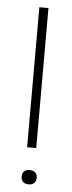

<svg xmlns="http://www.w3.org/2000/svg" viewBox="-51 -698 277 735"><g transform="rotate(5 87.5 -330.5)"><path d="M59 -19V-18C59 -2 69 9 88 9C106 9 116 -1 117 -18V-19C117 -36 105 -46 88 -46C69 -46 59 -36 59 -19ZM70 -132H105V-670H70Z"/></g></svg>

Font: LT Wave Alt Thin
Style: Regular
Weight: 100
Designer: Daniel Lyons
Version: Version 2.5 (Glyphs App)